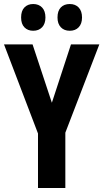

<svg xmlns="http://www.w3.org/2000/svg" viewBox="-20 -935 514 955"><path d="M238 -424 333 -714H474L305 -275V0H169V-271L0 -714H142ZM85 -848Q85 -881 101.5 -898Q118 -915 145 -915Q173 -915 189.5 -897.5Q206 -880 206 -848Q206 -817 189.5 -799.5Q173 -782 145 -782Q118 -782 101.5 -799Q85 -816 85 -848ZM266 -848Q266 -881 282.5 -898Q299 -915 327 -915Q355 -915 371.5 -897.5Q388 -880 388 -848Q388 -817 371.5 -799.5Q355 -782 327 -782Q299 -782 282.5 -799.5Q266 -817 266 -848Z"/></svg>

Font: Noto Sans Arabic ExtCond
Style: Bold
Weight: 700
Width: 2
Designer: Monotype Design Team, Nadine Chahine, Nizar Qandah and Khaled Hosny
Foundry: Monotype Imaging Inc.
Version: Version 2.012; ttfautohint (v1.8.4.7-5d5b)